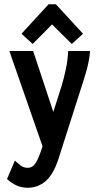

<svg xmlns="http://www.w3.org/2000/svg" viewBox="-20 -708 478 904"><path d="M111 176Q82 176 58.5 165.5Q35 155 13 135L50 48Q64 61 77.5 71.5Q91 82 111 82Q134 82 148.5 58.5Q163 35 179 -15L180 -20L24 -468H136L231 -181L269 -300Q282 -343 290.5 -384.5Q299 -426 301 -468H404Q401 -423 386 -371.5Q371 -320 356 -275L255 41Q231 114 194.5 145Q158 176 111 176ZM134 -501 81 -549 209 -688H243L371 -549L318 -501L225 -593Z"/></svg>

Font: Inconsolata SemiCondensed ExtraBold
Style: Regular
Weight: 800
Width: 4
Monospace: yes
Designer: Raph Levien, Cyreal, Brenton Simpson
Foundry: Raph Levien, Cyreal, Google
Version: Version 3.100; ttfautohint (v1.8.4.7-5d5b)